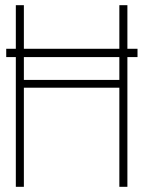

<svg xmlns="http://www.w3.org/2000/svg" viewBox="-20 -720 555 740"><path d="M4 -500H510V-532H4ZM440 -412H72V-700H41V0H72V-382H440V0H471V-700H440Z"/></svg>

Font: Advent Pro ExtraLight
Style: Regular
Weight: 250
Version: Version 3.000